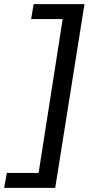

<svg xmlns="http://www.w3.org/2000/svg" viewBox="-80 -725 487 925"><path d="M-60 180 -47 108H106L222 -633H70L82 -705H327L186 180Z"/></svg>

Font: Nunito Sans 10pt Expanded
Style: Italic
Weight: 400
Width: 7
Italic angle: -9°
Designer: Vernon Adams
Foundry: Vernon Adams
Version: Version 3.101;gftools[0.9.27]